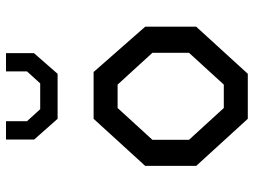

<svg xmlns="http://www.w3.org/2000/svg" viewBox="-123 -723 846 640"><g transform="rotate(-90 300.0 -403.0)"><path d="M224 0 67 -172V-342L224 -514H380L531 -342V-172L374 0ZM154 -196 260 -80H338L444 -196V-318L338 -434H260L154 -318ZM155 -712V-806H216V-736L256 -692H342L382 -736V-806H443V-713L374 -634H224Z"/></g></svg>

Font: Moralerspace Krypton JPDOC
Style: Regular
Weight: 400
Version: v0.0.6; ttfautohint (v1.8.4.7-5d5b-dirty) -l 6 -r 45 -G 200 